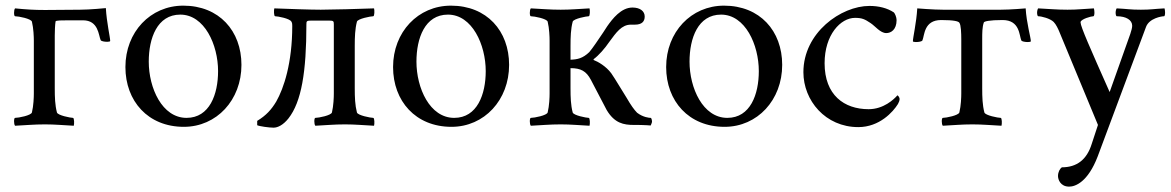

<svg xmlns="http://www.w3.org/2000/svg" viewBox="-20 -449 4207 690"><path d="M141.6 -413.1C101.6 -413.1 74.2 -415 34.2 -418.9C29.3 -414.1 29.3 -390.6 34.2 -390.6C46.9 -390.6 91.8 -381.8 94.7 -371.1C100.6 -346.7 101.6 -316.4 101.6 -302.7V-113.3C101.6 -99.6 100.6 -69.3 94.7 -44.9C91.8 -34.2 46.9 -25.4 34.2 -25.4C29.3 -25.4 29.3 -2 34.2 2.9C74.2 1 101.6 -2 141.6 -2C178.7 -2 206.1 1 245.1 2.9C247.1 -2.9 247.1 -25.4 242.2 -25.4C234.4 -25.4 187.5 -34.2 184.6 -44.9C177.7 -71.3 176.8 -99.6 176.8 -131.8V-321.3C176.8 -335 177.7 -360.4 179.7 -372.1C180.7 -376 205.1 -376 226.6 -376H278.3C334 -376 334 -322.3 341.8 -304.7C343.8 -300.8 355.5 -298.8 365.2 -298.8C371.1 -298.8 376 -299.8 376 -301.8C376 -314.5 363.3 -368.2 360.4 -419.9C360.4 -419.9 302.7 -414.1 267.6 -414.1C233.4 -414.1 169.9 -413.1 141.6 -413.1Z M627.9 -396.5C714.8 -396.5 763.7 -288.1 763.7 -193.4C763.7 -110.4 733.4 -25.4 650.4 -25.4C562.5 -25.4 514.6 -132.8 514.6 -227.5C514.6 -311.5 544.9 -396.5 627.9 -396.5ZM638.7 -428.7C520.5 -428.7 430.7 -334 430.7 -208C430.7 -85.9 511.7 6.8 640.6 6.8C758.8 6.8 847.7 -89.8 847.7 -215.8C847.7 -337.9 767.6 -428.7 638.7 -428.7Z M1132.8 -414.1C1095.7 -414.1 1014.6 -417 965.8 -418.9C963.9 -413.1 963.9 -390.6 968.8 -390.6C977.5 -390.6 1021.5 -382.8 1027.3 -371.1C1030.3 -366.2 1030.3 -360.4 1030.3 -355.5C1030.3 -222.7 1000 -131.8 972.7 -84C955.1 -54.7 936.5 -34.2 904.3 -14.6V1C912.1 4.9 947.3 9.8 962.9 9.8C978.5 9.8 998 0 1016.6 -23.4C1063.5 -83 1081.1 -191.4 1081.1 -361.3C1081.1 -373 1082 -375 1098.6 -375H1162.1C1178.7 -375 1179.7 -373 1179.7 -361.3V-113.3C1179.7 -99.6 1178.7 -69.3 1172.9 -44.9C1169.9 -34.2 1125 -25.4 1113.3 -25.4C1108.4 -25.4 1108.4 -2 1113.3 2.9C1153.3 1 1179.7 -2 1219.7 -2C1256.8 -2 1285.2 1 1324.2 2.9C1326.2 -2.9 1326.2 -25.4 1321.3 -25.4C1312.5 -25.4 1265.6 -34.2 1262.7 -44.9C1255.9 -71.3 1254.9 -99.6 1254.9 -131.8V-284.2C1254.9 -316.4 1255.9 -344.7 1262.7 -371.1C1265.6 -381.8 1312.5 -390.6 1321.3 -390.6C1326.2 -390.6 1326.2 -413.1 1324.2 -418.9C1275.4 -417 1169.9 -414.1 1132.8 -414.1Z M1589.8 -396.5C1676.8 -396.5 1725.6 -288.1 1725.6 -193.4C1725.6 -110.4 1695.3 -25.4 1612.3 -25.4C1524.4 -25.4 1476.6 -132.8 1476.6 -227.5C1476.6 -311.5 1506.8 -396.5 1589.8 -396.5ZM1600.6 -428.7C1482.4 -428.7 1392.6 -334 1392.6 -208C1392.6 -85.9 1473.6 6.8 1602.5 6.8C1720.7 6.8 1809.6 -89.8 1809.6 -215.8C1809.6 -337.9 1729.5 -428.7 1600.6 -428.7Z M1955.1 -113.3C1955.1 -99.6 1954.1 -69.3 1948.2 -44.9C1945.3 -34.2 1900.4 -25.4 1887.7 -25.4C1882.8 -25.4 1882.8 -2 1887.7 2.9C1927.7 1 1955.1 -2 1995.1 -2C2032.2 -2 2059.6 1 2098.6 2.9C2100.6 -2.9 2100.6 -25.4 2095.7 -25.4C2087.9 -25.4 2041 -34.2 2038.1 -44.9C2031.2 -71.3 2030.3 -99.6 2030.3 -131.8V-204.1C2067.4 -204.1 2086.9 -193.4 2103.5 -162.1L2160.2 -53.7C2188.5 -5.9 2221.7 0 2257.8 0C2274.4 0 2291 0 2304.7 1C2309.6 1 2314.5 2 2318.4 2C2319.3 0 2323.2 -8.8 2323.2 -10.7C2323.2 -16.6 2321.3 -25.4 2318.4 -25.4C2313.5 -25.4 2291 -27.3 2269.5 -43.9C2258.8 -54.7 2247.1 -71.3 2232.4 -96.7L2204.1 -142.6C2194.3 -158.2 2184.6 -174.8 2176.8 -185.5C2158.2 -210.9 2128.9 -227.5 2113.3 -233.4V-236.3C2131.8 -250 2153.3 -274.4 2169.9 -298.8C2194.3 -332 2213.9 -360.4 2247.1 -360.4H2261.7C2287.1 -360.4 2296.9 -372.1 2296.9 -389.6C2296.9 -408.2 2281.2 -421.9 2252.9 -421.9C2211.9 -421.9 2180.7 -380.9 2162.1 -354.5L2147.5 -332C2129.9 -305.7 2109.4 -275.4 2097.7 -261.7C2074.2 -239.3 2055.7 -235.4 2030.3 -234.4V-284.2C2030.3 -316.4 2031.2 -344.7 2038.1 -371.1C2041 -381.8 2087.9 -390.6 2095.7 -390.6C2100.6 -390.6 2100.6 -413.1 2098.6 -418.9C2059.6 -417 2032.2 -414.1 1995.1 -414.1C1955.1 -414.1 1927.7 -417 1887.7 -418.9C1882.8 -414.1 1882.8 -390.6 1887.7 -390.6C1900.4 -390.6 1945.3 -381.8 1948.2 -371.1C1954.1 -346.7 1955.1 -316.4 1955.1 -302.7Z M2571.3 -396.5C2658.2 -396.5 2707 -288.1 2707 -193.4C2707 -110.4 2676.8 -25.4 2593.8 -25.4C2505.9 -25.4 2458 -132.8 2458 -227.5C2458 -311.5 2488.3 -396.5 2571.3 -396.5ZM2582 -428.7C2463.9 -428.7 2374 -334 2374 -208C2374 -85.9 2455.1 6.8 2584 6.8C2702.1 6.8 2791 -89.8 2791 -215.8C2791 -337.9 2710.9 -428.7 2582 -428.7Z M3202.1 -377C3202.1 -386.7 3196.3 -400.4 3192.4 -404.3C3168.9 -419.9 3138.7 -427.7 3104.5 -427.7C3002.9 -427.7 2867.2 -332 2867.2 -189.5C2867.2 -87.9 2946.3 7.8 3064.5 7.8C3140.6 7.8 3189.5 -46.9 3207 -75.2C3210 -80.1 3212.9 -87.9 3212.9 -92.8C3212.9 -100.6 3206.1 -106.4 3205.1 -106.4C3192.4 -91.8 3155.3 -56.6 3101.6 -56.6C3013.7 -56.6 2943.4 -107.4 2943.4 -221.7C2943.4 -324.2 3001 -384.8 3052.7 -384.8C3078.1 -384.8 3087.9 -379.9 3108.4 -366.2C3125 -355.5 3143.6 -330.1 3165 -330.1C3181.6 -330.1 3202.1 -341.8 3202.1 -377Z M3434.6 -113.3C3434.6 -99.6 3433.6 -69.3 3427.7 -44.9C3424.8 -34.2 3379.9 -25.4 3368.2 -25.4C3363.3 -25.4 3363.3 -2 3368.2 2.9C3408.2 1 3434.6 -2 3474.6 -2C3511.7 -2 3540 1 3579.1 2.9C3581.1 -2.9 3581.1 -25.4 3576.2 -25.4C3567.4 -25.4 3520.5 -34.2 3517.6 -44.9C3510.7 -71.3 3509.8 -99.6 3509.8 -131.8V-308.6C3509.8 -330.1 3509.8 -351.6 3515.6 -368.2C3516.6 -372.1 3535.2 -377 3583 -377C3645.5 -377 3642.6 -321.3 3650.4 -303.7C3652.3 -299.8 3664.1 -297.9 3673.8 -297.9C3679.7 -297.9 3684.6 -298.8 3684.6 -300.8C3684.6 -313.5 3668.9 -367.2 3666 -418.9C3666 -418.9 3611.3 -414.1 3576.2 -414.1H3369.1C3334 -414.1 3276.4 -418.9 3276.4 -418.9C3273.4 -367.2 3260.7 -313.5 3260.7 -300.8C3260.7 -298.8 3265.6 -297.9 3271.5 -297.9C3281.2 -297.9 3293 -299.8 3294.9 -303.7C3302.7 -321.3 3299.8 -377 3362.3 -377C3410.2 -377 3424.8 -372.1 3427.7 -367.2C3433.6 -359.4 3434.6 -330.1 3434.6 -306.6Z M3795.9 152.3C3789.1 157.2 3782.2 168.9 3782.2 183.6C3782.2 196.3 3791 221.7 3822.3 221.7C3844.7 221.7 3889.6 205.1 3924.8 113.3L4098.6 -352.5C4110.4 -383.8 4155.3 -390.6 4163.1 -390.6C4166 -390.6 4167 -397.5 4167 -404.3C4167 -409.2 4166 -416 4165 -418.9C4126 -417 4117.2 -414.1 4080.1 -414.1C4040 -414.1 4033.2 -417 3993.2 -418.9C3991.2 -417 3989.3 -409.2 3989.3 -403.3C3989.3 -396.5 3991.2 -390.6 3993.2 -390.6C4027.3 -390.6 4048.8 -377 4048.8 -356.4C4048.8 -349.6 4045.9 -338.9 4042 -327.1L3967.8 -118.2C3898.4 -274.4 3863.3 -353.5 3863.3 -368.2V-370.1C3866.2 -380.9 3901.4 -390.6 3909.2 -390.6C3912.1 -390.6 3913.1 -397.5 3913.1 -404.3C3913.1 -409.2 3912.1 -416 3911.1 -418.9C3872.1 -417 3853.5 -414.1 3816.4 -414.1C3776.4 -414.1 3751 -417 3710.9 -418.9C3709 -417 3707 -409.2 3707 -403.3C3707 -396.5 3709 -390.6 3710.9 -390.6C3722.7 -390.6 3753.9 -382.8 3766.6 -370.1C3775.4 -361.3 3783.2 -343.8 3786.1 -336.9L3925.8 0C3918 25.4 3912.1 40 3903.3 68.4C3885.7 125 3849.6 152.3 3795.9 152.3Z"/></svg>

Font: Crimson
Style: Roman
Weight: 400
Version: Version 0.2